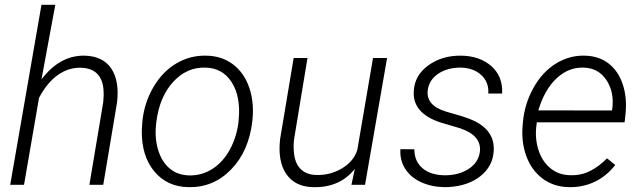

<svg xmlns="http://www.w3.org/2000/svg" viewBox="-20 -770 2665 800"><path d="M152.8 -439Q229 -540 332.5 -538.1Q408.7 -536.1 443.4 -484.9Q478 -433.6 467.8 -343.8L410.2 0H352.5L410.2 -344.7Q413.1 -372.6 411.1 -398.4Q402.8 -485.4 316.4 -487.8Q265.1 -488.8 220.7 -457.3Q176.3 -425.8 142.6 -362.3L80.1 0H22.5L152.8 -750H210.4Z M573.7 -269Q582.5 -345.7 620.6 -409.4Q658.7 -473.1 715.6 -506.3Q772.5 -539.6 838.9 -538.1Q904.3 -537.1 950.4 -502.2Q996.6 -467.3 1017.8 -407Q1039.1 -346.7 1032.2 -273.4L1031.2 -264.2Q1016.6 -139.2 942.6 -63.5Q868.7 12.2 765.1 9.8Q676.3 8.3 623 -55.7Q569.8 -119.6 570.8 -224.6L572.3 -252.4ZM630.4 -252.4Q624 -194.3 638.9 -145.3Q653.8 -96.2 686.5 -68.4Q719.2 -40.5 768.1 -39.1Q820.8 -38.1 864.5 -65.9Q908.2 -93.8 936.5 -144.5Q964.8 -195.3 973.1 -256.8L974.6 -272.9Q983.4 -367.2 945.6 -427Q907.7 -486.8 835.9 -488.3Q757.8 -490.7 700.9 -428Q644 -365.2 631.3 -261.2Z M1458.5 -66.4Q1395.5 12.7 1284.7 9.8Q1210 8.3 1173.3 -44.2Q1136.7 -96.7 1147 -189.9L1203.6 -528.3H1261.2L1205.1 -188.5Q1202.1 -162.1 1204.6 -136.2Q1208 -91.3 1231.4 -66.9Q1254.9 -42.5 1295.9 -41Q1354.5 -38.6 1404.3 -68.1Q1454.1 -97.7 1468.8 -145.5L1534.2 -528.3H1592.8L1501 0H1444.3Z M1979.5 -137.7Q1987.3 -205.1 1897.5 -235.4L1813.5 -260.3Q1697.8 -299.3 1704.1 -390.6Q1707.5 -456.5 1764.9 -497.8Q1822.3 -539.1 1901.4 -538.1Q1979 -537.1 2027.3 -494.4Q2075.7 -451.7 2072.3 -380.4H2014.6Q2017.6 -427.7 1985.1 -457.5Q1952.6 -487.3 1898.9 -488.3Q1843.3 -488.3 1805.2 -462.2Q1767.1 -436 1762.2 -393.1Q1754.9 -330.1 1839.4 -304.7L1900.4 -287.1L1933.1 -275.9Q2043.5 -234.4 2037.1 -140.6Q2033.2 -77.1 1982.2 -36.4Q1931.2 4.4 1850.6 9.3L1830.6 9.8Q1777.3 8.8 1734.4 -11Q1691.4 -30.8 1668.5 -66.4Q1645.5 -102.1 1648.4 -148.4L1706.5 -147.9Q1706.5 -98.1 1740.2 -69.3Q1773.9 -40.5 1833 -39.6Q1891.6 -39.6 1932.6 -66.2Q1973.6 -92.8 1979.5 -137.7Z M2351.1 9.8Q2287.6 8.8 2241.2 -25.6Q2194.8 -60.1 2173.1 -119.4Q2151.4 -178.7 2157.7 -247.6L2159.2 -264.2Q2166 -337.4 2202.6 -403.6Q2239.3 -469.7 2295.4 -504.6Q2351.6 -539.6 2415.5 -538.1Q2474.6 -537.1 2515.4 -505.9Q2556.2 -474.6 2574.7 -418.9Q2593.3 -363.3 2586.4 -295.9L2582.5 -260.3H2216.8L2215.3 -248.5Q2208 -195.3 2223.1 -146.7Q2238.3 -98.1 2272.7 -69.6Q2307.1 -41 2355.5 -40Q2402.3 -38.6 2439.9 -58.1Q2477.5 -77.6 2509.3 -110.4L2543.5 -82.5Q2507.8 -36.6 2458.7 -12.9Q2409.7 10.7 2351.1 9.8ZM2412.6 -488.3Q2349.1 -490.7 2298.8 -443.4Q2248.5 -396 2223.1 -310.1L2529.8 -309.6L2531.2 -316.9Q2540 -386.2 2506.8 -436.3Q2473.6 -486.3 2412.6 -488.3Z"/></svg>

Font: Roboto Light
Style: Italic
Weight: 300
Italic angle: -12°
Designer: Google
Version: Version 2.134; 2016; ttfautohint (v1.6)